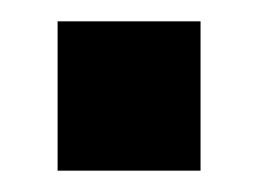

<svg xmlns="http://www.w3.org/2000/svg" viewBox="-20 -520 242 180"><path d="M34 -360V-500H168V-360Z"/></svg>

Font: Tektur Condensed SemiBold
Style: Regular
Weight: 600
Width: 3
Designer: Adam Jagosz
Foundry: Adam Jagosz
Version: Version 1.005;gftools[0.9.30]